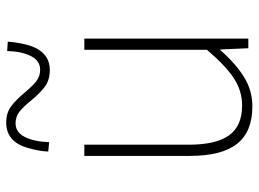

<svg xmlns="http://www.w3.org/2000/svg" viewBox="-127 -691 831 617"><g transform="rotate(-90 288.5 -382.5)"><path d="M96 -188V-527H132V-192Q132 -104 162 -62Q192 -20 258 -20Q305 -20 345.5 -46.5Q386 -73 437 -133V-527H473V0H442L438 -90H436Q392 -40 349 -13.5Q306 13 255 13Q174 13 135 -36Q96 -85 96 -188ZM274 -698Q254 -723 238 -735.5Q222 -748 201 -748Q172 -748 157 -718.5Q142 -689 140 -640L110 -643Q111 -672 121 -706Q140 -778 203 -778Q234 -778 255 -762.5Q276 -747 300 -718Q321 -693 336.5 -681Q352 -669 373 -669Q402 -669 417 -699Q432 -729 433 -775L463 -773Q462 -748 453 -711Q433 -638 372 -638Q340 -638 319 -653.5Q298 -669 274 -698Z"/></g></svg>

Font: Merged Yaku Han JP Thin
Style: Regular
Weight: 250
Designer: Ryoko NISHIZUKA 西塚涼子 (kana, bopomofo & ideographs); Paul D. Hunt (Latin, Greek & Cyrillic); Sandoll Communications 산돌커뮤니
Foundry: Adobe
Version: Version 2.004